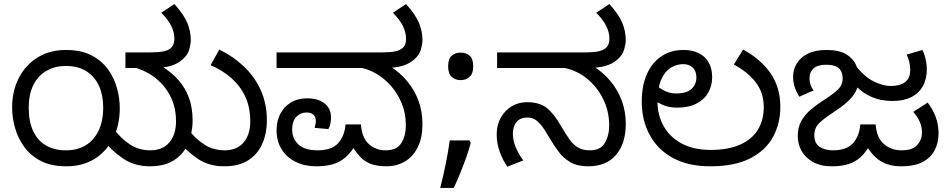

<svg xmlns="http://www.w3.org/2000/svg" viewBox="-20 -810 4689 949"><path d="M308 12Q234 12 183 -14Q132 -40 100.5 -83Q69 -126 54.5 -177Q40 -228 40 -279Q40 -360 73 -424.5Q106 -489 166 -526Q226 -563 306 -563Q381 -563 432 -536.5Q483 -510 514 -467Q545 -424 558.5 -373.5Q572 -323 572 -276Q572 -191 539 -126Q506 -61 447 -24.5Q388 12 308 12ZM306 -67Q362 -67 403 -91.5Q444 -116 467 -163.5Q490 -211 490 -279Q490 -340 469 -386Q448 -432 407 -458Q366 -484 305 -484Q253 -484 211.5 -461Q170 -438 146 -392Q122 -346 122 -277Q122 -209 144 -162Q166 -115 207.5 -91Q249 -67 306 -67ZM721 12Q645 12 588 -26.5Q531 -65 486 -123L538 -177Q579 -124 623 -95.5Q667 -67 722 -67Q784 -67 817 -106Q850 -145 850 -210Q850 -276 824.5 -329.5Q799 -383 752.5 -421Q706 -459 644 -477L782 -481Q830 -451 863.5 -412.5Q897 -374 914.5 -325Q932 -276 932 -215Q932 -175 921.5 -134.5Q911 -94 887 -61Q863 -28 822 -8Q781 12 721 12ZM1088 12Q1012 12 955.5 -26.5Q899 -65 853 -123L904 -177Q946 -124 990 -95.5Q1034 -67 1091 -67Q1151 -67 1184 -106Q1217 -145 1217 -210Q1217 -280 1192 -333Q1167 -386 1123 -424.5Q1079 -463 1021 -488L1064 -565Q1132 -532 1185 -482Q1238 -432 1268.5 -365Q1299 -298 1299 -215Q1299 -150 1276 -98.5Q1253 -47 1206.5 -17.5Q1160 12 1088 12ZM923 -612Q923 -593 915.5 -565.5Q908 -538 882 -516Q857 -494 822.5 -484Q788 -474 730 -474H600V-551H712Q766 -551 788 -556Q810 -561 820 -569Q833 -579 837.5 -591.5Q842 -604 842 -618Q842 -651 826 -682.5Q810 -714 777 -747L842 -790Q889 -738 906 -696.5Q923 -655 923 -612Z M1542 12Q1486 12 1441.5 -10Q1397 -32 1372 -72Q1347 -112 1347 -167Q1347 -211 1365 -246.5Q1383 -282 1417 -303Q1451 -324 1499 -324Q1552 -324 1584 -299Q1616 -274 1616 -231Q1616 -215 1613 -199Q1610 -183 1603 -172L1535 -178Q1537 -184 1539 -193.5Q1541 -203 1541 -210Q1541 -232 1529 -243Q1517 -254 1496 -254Q1465 -254 1444.5 -232.5Q1424 -211 1424 -170Q1424 -125 1455 -96Q1486 -67 1550 -67Q1619 -67 1651 -102Q1683 -137 1688 -195H1764Q1769 -128 1803.5 -97.5Q1838 -67 1886 -67Q1942 -67 1964 -103.5Q1986 -140 1986 -191Q1986 -250 1965.5 -299.5Q1945 -349 1911 -387Q1877 -425 1836 -448Q1795 -471 1754 -477L1907 -483Q1958 -451 1994 -407Q2030 -363 2049 -310.5Q2068 -258 2068 -198Q2068 -126 2043.5 -79.5Q2019 -33 1979 -10.5Q1939 12 1893 12Q1842 12 1810 -1Q1778 -14 1756 -39.5Q1734 -65 1712 -101L1743 -105Q1717 -57 1687.5 -32Q1658 -7 1622.5 2.5Q1587 12 1542 12ZM1347 -474V-551H1857Q1911 -551 1933 -556Q1955 -561 1965 -569Q1979 -579 1983 -591.5Q1987 -604 1987 -618Q1987 -651 1971 -682.5Q1955 -714 1922 -747L1987 -790Q2034 -738 2051 -696.5Q2068 -655 2068 -612Q2068 -593 2060.5 -565.5Q2053 -538 2027 -516Q2002 -494 1967.5 -484Q1933 -474 1875 -474Z M2300 -116 2307 -105Q2298 -70 2284.5 -32Q2271 6 2255.5 44Q2240 82 2223 119H2156Q2171 60 2183.5 -2Q2196 -64 2203 -116ZM2257 -414Q2231 -414 2213 -430Q2195 -446 2195 -482Q2195 -520 2213 -535Q2231 -550 2257 -550Q2283 -550 2301 -535Q2319 -520 2319 -482Q2319 -446 2301 -430Q2283 -414 2257 -414Z M2887 12Q2834 12 2799.5 -8Q2765 -28 2741.5 -59.5Q2718 -91 2698 -125Q2673 -169 2655 -191Q2637 -213 2621.5 -221Q2606 -229 2586 -229Q2552 -229 2533.5 -207.5Q2515 -186 2515 -148Q2515 -116 2529 -82.5Q2543 -49 2566 -17L2488 14Q2465 -18 2450 -60Q2435 -102 2435 -145Q2435 -192 2455 -228Q2475 -264 2509 -284.5Q2543 -305 2585 -305Q2647 -305 2683 -276Q2719 -247 2753 -187Q2776 -148 2795 -121Q2814 -94 2837.5 -80.5Q2861 -67 2896 -67Q2948 -67 2969.5 -103.5Q2991 -140 2991 -190Q2991 -260 2961.5 -320Q2932 -380 2882.5 -420.5Q2833 -461 2771 -474H2437V-551H2862Q2916 -551 2937.5 -556Q2959 -561 2970 -569Q2983 -579 2987.5 -591.5Q2992 -604 2992 -618Q2992 -651 2976 -682.5Q2960 -714 2927 -747L2992 -790Q3039 -738 3056 -696.5Q3073 -655 3073 -612Q3073 -593 3065 -565.5Q3057 -538 3032 -516Q3007 -494 2972 -484Q2937 -474 2879 -474H2855L2912 -483Q2963 -451 2999 -407Q3035 -363 3054 -310.5Q3073 -258 3073 -198Q3073 -100 3024.5 -44Q2976 12 2887 12Z M3490 12Q3382 12 3306.5 -29Q3231 -70 3191.5 -142.5Q3152 -215 3152 -308Q3152 -387 3177.5 -444Q3203 -501 3249.5 -532Q3296 -563 3357 -563Q3402 -563 3434 -547Q3466 -531 3483 -501Q3500 -471 3500 -429Q3500 -386 3480.5 -352Q3461 -318 3422.5 -298Q3384 -278 3327 -278Q3305 -278 3286 -282Q3267 -286 3251.5 -293.5Q3236 -301 3223 -309L3233 -380Q3243 -373 3256.5 -365.5Q3270 -358 3286 -353Q3302 -348 3321 -348Q3374 -348 3398 -370.5Q3422 -393 3422 -427Q3422 -459 3404 -476Q3386 -493 3357 -493Q3324 -493 3295 -475Q3266 -457 3248 -416Q3230 -375 3230 -306Q3230 -241 3260 -187Q3290 -133 3348.5 -101Q3407 -69 3493 -69Q3577 -69 3635.5 -94Q3694 -119 3724.5 -166.5Q3755 -214 3755 -281Q3755 -352 3715 -403.5Q3675 -455 3607 -491L3653 -565Q3740 -518 3788.5 -448Q3837 -378 3837 -281Q3837 -201 3801.5 -134.5Q3766 -68 3689.5 -28Q3613 12 3490 12Z M4435 12Q4374 12 4331.5 -14.5Q4289 -41 4254 -104H4285Q4262 -59 4234.5 -34Q4207 -9 4172.5 1.5Q4138 12 4092 12Q4036 12 3998 -9.5Q3960 -31 3941.5 -65Q3923 -99 3923 -136Q3923 -179 3939.5 -210Q3956 -241 3987 -267.5Q4018 -294 4061 -321Q4099 -346 4122 -368Q4145 -390 4145 -422Q4145 -443 4137 -458.5Q4129 -474 4111.5 -482Q4094 -490 4064 -490Q4021 -490 4001 -471.5Q3981 -453 3981 -422Q3981 -406 3986 -391.5Q3991 -377 4001 -363L3931 -332Q3915 -357 3907.5 -381.5Q3900 -406 3900 -431Q3900 -466 3918 -496Q3936 -526 3972.5 -544.5Q4009 -563 4065 -563Q4127 -563 4162 -542Q4197 -521 4211 -489Q4225 -457 4225 -423Q4225 -387 4210 -358.5Q4195 -330 4166.5 -305Q4138 -280 4098 -254Q4052 -224 4028.5 -201Q4005 -178 4005 -141Q4005 -102 4031 -84.5Q4057 -67 4097 -67Q4164 -67 4196 -102Q4228 -137 4232 -195H4308Q4313 -128 4349.5 -97.5Q4386 -67 4435 -67Q4491 -67 4514 -93.5Q4537 -120 4537 -155Q4537 -184 4525.5 -209.5Q4514 -235 4494 -257L4565 -303Q4589 -273 4604 -234Q4619 -195 4619 -151Q4619 -104 4599.5 -67Q4580 -30 4539.5 -9Q4499 12 4435 12ZM4391 -311Q4333 -311 4290 -330Q4247 -349 4217.5 -378Q4188 -407 4170 -438L4152 -469L4190 -511Q4242 -438 4291 -411.5Q4340 -385 4384 -385Q4428 -385 4453.5 -404Q4479 -423 4479 -464Q4479 -486 4473.5 -507Q4468 -528 4461 -540L4539 -563Q4548 -547 4554.5 -520Q4561 -493 4561 -468Q4561 -419 4541 -383.5Q4521 -348 4483.5 -329.5Q4446 -311 4391 -311Z"/></svg>

Font: hexkannada15
Style: Book
Weight: 400
Designer: Jelle Bosma - Monotype Design Team
Foundry: Monotype Imaging Inc.
Version: Version 2.003